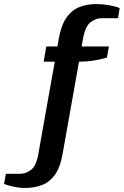

<svg xmlns="http://www.w3.org/2000/svg" viewBox="-123 -720 612 950"><path d="M2 210Q-27 210 -56.5 203.5Q-86 197 -103 190L-94 140H-24Q5 140 31 120Q57 100 67 40L148 -415H93L106 -490H161L168 -530Q181 -600 208.5 -636.5Q236 -673 273.5 -686.5Q311 -700 353 -700Q383 -700 417.5 -694Q452 -688 469 -680L461 -630H381Q351 -630 325 -610Q299 -590 288 -530L281 -490H416L406 -435Q382 -428 346.5 -421.5Q311 -415 273 -415H268L187 40Q175 110 147.5 146.5Q120 183 82.5 196.5Q45 210 2 210Z"/></svg>

Font: Cuprum
Style: Bold Italic
Weight: 700
Italic angle: -10°
Designer: Jovanny Lemonad
Foundry: Jovanny Lemonad
Version: Version 3.000